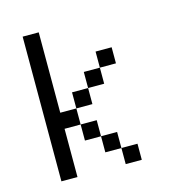

<svg xmlns="http://www.w3.org/2000/svg" viewBox="-89 -642 677 721"><g transform="rotate(-15 250.0 -281.0)"><path d="M312.5 -62.5H375V0H312.5ZM250 -125H312.5V-62.5H250ZM187.5 -187.5H250V-125H187.5ZM62.5 -562.5H125V-250H187.5V-187.5H125V0H62.5ZM187.5 -312.5H250V-250H187.5ZM250 -375H312.5V-312.5H250ZM312.5 -437.5H375V-375H312.5Z"/></g></svg>

Font: Pixel Operator Mono
Style: Regular
Weight: 400
Monospace: yes
Designer: Jayvee Enaguas (HarvettFox96)
Version: 2016.04.25